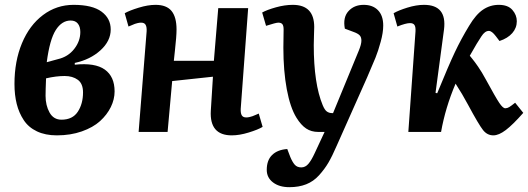

<svg xmlns="http://www.w3.org/2000/svg" viewBox="-20 -547 2191 796"><path d="M285.2 -526.9Q214.4 -526.9 158.2 -484.6Q102.1 -442.4 71 -367.7Q40 -293 40 -199.2Q40 -153.3 49.3 -116.2Q58.6 -79.1 78.4 -49.1Q98.1 -19 133.1 -2.4Q168 14.2 215.8 14.2Q272.5 14.2 319.1 -2.2Q365.7 -18.6 394.8 -44.9Q423.8 -71.3 439.5 -103.3Q455.1 -135.3 455.1 -168Q455.1 -229.5 414.6 -258.5Q374 -287.6 290 -278.8V-286.1Q354 -299.8 396.5 -338.4Q439 -377 439 -424.8Q439 -470.7 400.9 -498.8Q362.8 -526.9 285.2 -526.9ZM313 -414.1Q313 -376.5 287.6 -344Q262.2 -311.5 220.2 -301.8L173.8 -289.1Q186 -382.8 211.2 -422.4Q236.3 -461.9 272.9 -461.9Q292.5 -461.9 302.7 -449.2Q313 -436.5 313 -414.1ZM170.9 -222.2Q212.9 -231.9 248 -231.9Q281.2 -231.9 302.7 -216.1Q324.2 -200.2 324.2 -164.1Q324.2 -116.7 302.5 -83.7Q280.8 -50.8 234.9 -50.8Q202.1 -50.8 185.5 -80.3Q168.9 -109.9 168.9 -149.9Q168.9 -172.4 170.9 -222.2Z M862.8 -229 693.8 -210.9 674.8 0H554.7L587.9 -417Q588.9 -435.1 583.7 -444.1Q578.6 -453.1 564.9 -453.1Q558.6 -453.1 551 -451.4Q543.5 -449.7 539.1 -448Q534.7 -446.3 525.1 -442.1Q515.6 -438 512.7 -437L497.1 -492.2Q516.6 -503.4 554.9 -515.1Q593.3 -526.9 625 -526.9Q670.4 -526.9 691.2 -501.5Q711.9 -476.1 711.9 -424.8Q711.9 -410.2 710.2 -388.7Q708.5 -367.2 705.3 -338.1Q702.1 -309.1 700.7 -294.9H866.7L884.8 -513.2H1008.8L978 -96.2Q977.1 -78.1 982.2 -69.1Q987.3 -60.1 1001 -60.1Q1007.3 -60.1 1014.6 -61.8Q1022 -63.5 1026.6 -65.2Q1031.2 -66.9 1040.3 -70.8Q1049.3 -74.7 1052.7 -76.2L1068.8 -21Q1049.3 -9.3 1011 2.4Q972.7 14.2 940.9 14.2Q848.1 14.2 854 -87.9Z M1376 57.1Q1357.4 100.1 1341.6 127.2Q1325.7 154.3 1302.7 179.7Q1279.8 205.1 1249.5 217Q1219.2 229 1179.7 229Q1137.7 229 1111.8 209.2Q1085.9 189.5 1085.9 157.2Q1085.9 117.2 1108.2 95.5Q1130.4 73.7 1170.9 70.8L1183.6 104Q1192.4 125 1202.1 136Q1211.9 147 1229 147Q1246.1 147 1258.5 132.3Q1271 117.7 1284.7 87.9L1325.7 0H1299.8Q1270.5 0 1249.3 -14.2Q1228 -28.3 1209 -59.1Q1183.1 -101.1 1168.9 -177.2Q1154.8 -253.4 1154.8 -349.1L1155.8 -424.8Q1155.8 -440.4 1150.6 -446.8Q1145.5 -453.1 1133.8 -453.1Q1124 -453.1 1083 -439.9L1066.9 -495.1Q1086.9 -506.3 1123.8 -516.6Q1160.6 -526.9 1193.8 -526.9Q1282.7 -526.9 1282.7 -435.1Q1282.7 -424.3 1281.7 -399.9Q1280.8 -375.5 1280.8 -359.9Q1280.8 -200.2 1317.9 -110.8Q1326.2 -90.8 1335.4 -84.5Q1344.7 -78.1 1356.9 -78.1H1360.8L1467.8 -337.9Q1478 -362.8 1478.3 -377.9Q1478.5 -393.1 1470.7 -400.9Q1462.9 -408.7 1444.8 -415L1409.7 -428.2Q1400.9 -474.6 1424.6 -500.7Q1448.2 -526.9 1487.8 -526.9Q1525.4 -526.9 1547.1 -504.6Q1568.8 -482.4 1568.8 -440.9Q1568.8 -412.1 1558.3 -373.8Q1547.9 -335.4 1536.6 -307.6Q1525.4 -279.8 1502 -226.1Z M1785.6 -162.1 1792.5 -160.2Q1840.3 -276.9 1866 -331.1Q1891.6 -385.3 1924.8 -439.9Q1953.1 -487.3 1982.7 -507.1Q2012.2 -526.9 2047.9 -526.9Q2085.9 -526.9 2104.2 -505.9Q2122.6 -484.9 2122.6 -459Q2122.6 -431.2 2103.8 -409.7Q2085 -388.2 2050.8 -377L2035.6 -397Q2019 -418.9 2006.8 -418.9Q1990.2 -418.9 1975.6 -396Q1960.4 -374 1927.7 -315.9Q1930.2 -313 1938 -303.2Q1945.8 -293.5 1950.2 -287.4Q1954.6 -281.2 1962.2 -270.5Q1969.7 -259.8 1977.8 -246.3Q1985.8 -232.9 1994.6 -216.8Q2034.7 -143.1 2049.8 -120.6Q2064.9 -98.1 2074.7 -98.1Q2083 -98.1 2091.1 -103Q2099.1 -107.9 2115.7 -121.1L2149.4 -79.1Q2106 -29.8 2076.9 -7.8Q2047.9 14.2 2025.4 14.2Q2000 14.2 1982.7 -7.6Q1965.3 -29.3 1920.4 -112.8Q1897 -156.7 1868.7 -200.2Q1826.2 -100.1 1808.6 0H1672.9L1702.6 -417Q1703.6 -435.1 1698.5 -443.1Q1693.4 -451.2 1679.7 -451.2Q1662.6 -451.2 1627.4 -437L1611.8 -492.2Q1631.8 -503.9 1668.9 -515.4Q1706.1 -526.9 1737.8 -526.9Q1833.5 -526.9 1820.8 -424.8Z"/></svg>

Font: Literata Book
Style: Bold Italic
Weight: 700
Italic angle: -3°
Designer: Latin by Veronika Burian and Jose Scaglione. Greek by Irene Vlachou. Cyrillic by Vera Evstafieva
Foundry: TypeTogether
Version: Version 1.003;PS 001.003;hotconv 1.0.88;makeotf.lib2.5.64775